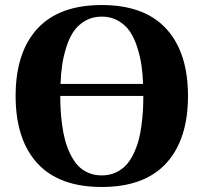

<svg xmlns="http://www.w3.org/2000/svg" viewBox="-20 -727 808 762"><path d="M220.2 -394H547.9Q546.4 -433.1 541.5 -467.5Q536.6 -502 524.9 -538.8Q513.2 -575.7 495.8 -601.6Q478.5 -627.4 449.7 -644.3Q420.9 -661.1 383.8 -661.1Q346.7 -661.1 317.9 -644.3Q289.1 -627.4 271.7 -601.6Q254.4 -575.7 242.9 -538.8Q231.4 -502 226.6 -467.8Q221.7 -433.6 220.2 -394ZM219.2 -346.2Q219.2 -316.9 220.7 -290.3Q222.2 -263.7 226.6 -231Q231 -198.2 238.3 -170.9Q245.6 -143.6 258.3 -116.9Q271 -90.3 287.6 -71.8Q304.2 -53.2 328.9 -42Q353.5 -30.8 383.8 -30.8Q414.1 -30.8 439 -42.2Q463.9 -53.7 480.7 -72Q497.6 -90.3 510.3 -117.2Q522.9 -144 530.3 -171.1Q537.6 -198.2 541.7 -231Q545.9 -263.7 547.4 -290.3Q548.8 -316.9 548.8 -346.2ZM128.2 -79.1Q42 -173.3 42 -346.2Q42 -519 128.2 -613Q214.4 -707 383.8 -707Q553.2 -707 639.6 -613Q726.1 -519 726.1 -346.2Q726.1 -173.3 639.6 -79.1Q553.2 15.1 383.8 15.1Q214.4 15.1 128.2 -79.1Z"/></svg>

Font: Linguistics Pro
Style: Bold
Weight: 700
Designer: Stefan Peev, Context Ltd
Foundry: Stefan Peev, Context Ltd
Version: Version 001.000